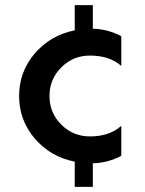

<svg xmlns="http://www.w3.org/2000/svg" viewBox="-20 -721 562 742"><path d="M327.5 -506.2Q262.5 -506.2 216.9 -460.6Q171.2 -415 171.2 -350Q171.2 -285 216.9 -239.4Q262.5 -193.8 327.5 -193.8Q403.8 -193.8 448.8 -235V-118.8Q396.2 -91.2 338.8 -90V1.2H268.8V-96.2Q175 -115 114.4 -185.6Q53.8 -256.2 53.8 -350Q53.8 -443.8 114.4 -514.4Q175 -585 268.8 -603.8V-701.2H338.8V-610Q396.2 -608.8 448.8 -581.2V-466.2Q403.8 -506.2 327.5 -506.2Z"/></svg>

Font: Now Alt Medium
Style: Regular
Weight: 500
Designer: Alfredo Marco Pradil
Foundry: Alfredo Marco Pradil
Version: Version 1.002;PS 001.002;hotconv 1.0.88;makeotf.lib2.5.64775